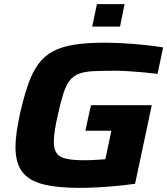

<svg xmlns="http://www.w3.org/2000/svg" viewBox="-20 -903 811 931"><path d="M367 8Q256 8 187 -10Q118 -28 86.5 -71.5Q55 -115 55 -191Q55 -224 61 -264Q67 -304 77 -352Q96 -435 116.5 -494Q137 -553 166 -592.5Q195 -632 237.5 -654.5Q280 -677 341.5 -686.5Q403 -696 488 -696Q531 -696 581.5 -693Q632 -690 681.5 -685Q731 -680 771 -673L744 -545Q710 -549 671.5 -552.5Q633 -556 599 -558Q565 -560 541 -560Q477 -560 434 -558Q391 -556 363 -545.5Q335 -535 317.5 -512Q300 -489 287 -448.5Q274 -408 260 -344Q251 -304 246 -272Q241 -240 241 -214Q241 -178 255.5 -159Q270 -140 302.5 -133Q335 -126 389 -126Q401 -126 419 -126.5Q437 -127 456 -128.5Q475 -130 491 -131L520 -269H394L421 -393H716L635 -12Q594 -6 546 -1.5Q498 3 451.5 5.5Q405 8 367 8ZM427 -774 450 -883H584L562 -774Z"/></svg>

Font: Saira Expanded
Style: Bold Italic
Weight: 700
Width: 7
Italic angle: -12°
Designer: Hector Gatti with collaboration of the Omnibus-Type team
Foundry: Omnibus-Type
Version: Version 1.101